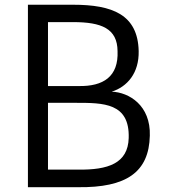

<svg xmlns="http://www.w3.org/2000/svg" viewBox="-20 -779 707 799"><path d="M96.2 0H304.7C505.4 2.4 600.1 -62 603.5 -214.4C607.4 -340.3 517.1 -395 444.8 -397.5C509.8 -418 559.1 -475.1 557.1 -566.4C553.7 -718.3 447.8 -759.3 284.2 -759.3H96.2ZM179.7 -420.9V-687H284.2C402.8 -687 468.3 -660.2 469.2 -566.4C473.6 -460.4 410.6 -418.9 306.6 -420.9ZM179.7 -73.2V-351.1H294.9C410.6 -351.1 520 -351.1 515.6 -204.6C512.7 -99.1 429.7 -71.3 304.7 -73.2Z"/></svg>

Font: Duru Sans
Style: Regular
Weight: 400
Designer: Onur Yazıcıgil
Foundry: Onur Yazıcıgil
Version: Version 1.002